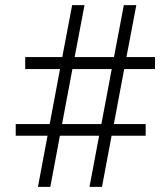

<svg xmlns="http://www.w3.org/2000/svg" viewBox="-20 -731 626 751"><path d="M367.7 -200.2H214.4L176.8 0H128.4L166 -200.2H41.5V-245.6H174.3L214.8 -460.9H78.6V-507.8H223.6L262.2 -710.9H310.5L272 -507.8H425.8L464.4 -710.9H513.2L474.6 -507.8H586.4V-460.9H465.8L425.3 -245.6H549.8V-200.2H416.5L378.9 0H330.1ZM222.7 -245.6H376.5L417 -460.9H263.2Z"/></svg>

Font: Vazir Thin FD
Style: Thin-FD
Weight: 100
Designer: Saber Rastikerdar
Foundry: Saber Rastikerdar
Version: Version 30.0.0